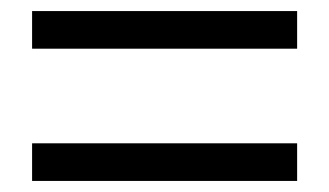

<svg xmlns="http://www.w3.org/2000/svg" viewBox="-20 -542 595 347"><path d="M38 -522H517V-454H38ZM38 -283H517V-215H38Z"/></svg>

Font: `nÑOSR
Style: Regular
Weight: 400
Designer: Ryoko NISHIZUKA ¬âXZm¬º[P (kana & ideographs); Paul D. Hunt (Latin, Greek & Cyrillic); Wenlong ZHANG _ e¬á¬ü¬ô (bopomof
Foundry: Adobe Systems Incorporated
Version: Version 1.00 June 24, 2014, initial release